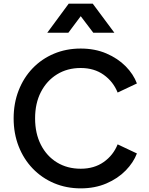

<svg xmlns="http://www.w3.org/2000/svg" viewBox="-20 -1024 817 1056"><path d="M424 12Q502 12 565 -15Q628 -42 671 -86Q714 -130 733 -180L627 -230Q603 -170 550.5 -133Q498 -96 424 -96Q350 -96 293.5 -130.5Q237 -165 205 -227.5Q173 -290 173 -373Q173 -456 205 -518Q237 -580 293.5 -615Q350 -650 424 -650Q498 -650 550.5 -612.5Q603 -575 627 -515L733 -565Q714 -616 671 -659.5Q628 -703 565 -730Q502 -757 424 -757Q344 -757 276.5 -728.5Q209 -700 159.5 -648.5Q110 -597 82.5 -526.5Q55 -456 55 -373Q55 -290 82.5 -219.5Q110 -149 160 -97Q210 -45 277.5 -16.5Q345 12 424 12ZM240 -844H356L424 -935L493 -844H609L490 -1004H358Z"/></svg>

Font: Custom Plus Jakarta Sans SemiBold
Style: Regular
Weight: 600
Designer: Gumpita Rahayu & FullSphere
Foundry: Tokotype & FullSphere
Version: Version 1.001;hotconv 1.0.117;makeotfexe 2.5.65602